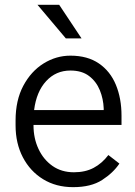

<svg xmlns="http://www.w3.org/2000/svg" viewBox="-20 -770 564 800"><path d="M284.7 9.8Q213.4 9.8 159.4 -23.4Q105.5 -56.6 75.2 -114.7Q44.9 -172.9 44.9 -247.6V-268.1Q44.9 -352.1 77.1 -412.6Q109.4 -473.1 161.6 -505.6Q213.9 -538.1 273.4 -538.1Q344.7 -538.1 392.1 -505.6Q439.5 -473.1 462.9 -416.5Q486.3 -359.9 486.3 -287.6V-249.5H119.6V-247.6Q119.6 -193.8 140.4 -149.4Q161.1 -105 198.7 -78.6Q236.3 -52.2 288.1 -52.2Q335.4 -52.2 370.1 -70.6Q404.8 -88.9 431.6 -124L477.5 -88.4Q451.7 -49.8 405.5 -20Q359.4 9.8 284.7 9.8ZM273.4 -476.1Q212.9 -476.1 172.4 -432.1Q131.8 -388.2 122.1 -311.5H412.1V-318.4Q410.6 -357.9 396 -394Q381.3 -430.2 351.3 -453.1Q321.3 -476.1 273.4 -476.1ZM226.6 -750 319.8 -609.9H254.4L136.2 -750Z"/></svg>

Font: Vazirmatn RD Light
Style: Regular
Weight: 300
Designer: Saber Rastikerdar
Foundry: Saber Rastikerdar
Version: Version 32.102